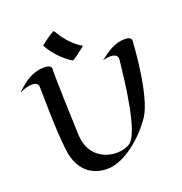

<svg xmlns="http://www.w3.org/2000/svg" viewBox="-164 -1078 1180 1242"><g transform="rotate(-20 426.5 -456.5)"><path d="M800 -700C801 -722 782 -729 755 -729C688 -729 635 -693 577 -648C599 -654 616 -656 630 -656C683 -656 679 -620 679 -620C662 -458 625 -136 551 -81C529 -65 495 -55 457 -55C372 -55 271 -106 263 -246C259 -329 248 -669 251 -708C252 -728 229 -735 202 -735C122 -735 66 -693 4 -635C41 -651 70 -658 91 -658C118 -658 132 -647 134 -627C136 -591 134 -340 154 -182C175 -23 280 29 382 21C485 13 614 -88 696 -207C777 -326 798 -666 800 -700ZM487 -781C442 -806 405 -844 374 -885C370 -891 344 -935 341 -935C333 -935 246 -874 246 -869C280 -806 331 -753 392 -714C406 -714 474 -770 487 -781Z"/></g></svg>

Font: Eagle Lake
Style: Regular
Weight: 400
Designer: Astigmatic (AOETI)
Foundry: Astigmatic (AOETI)
Version: Version 1.000